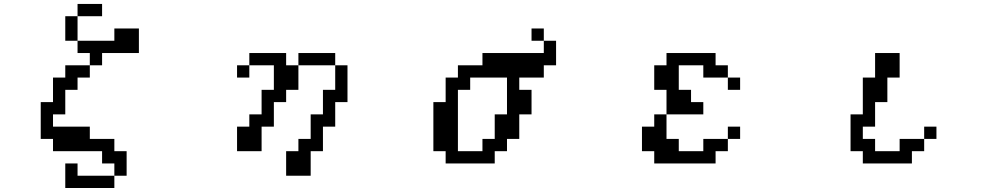

<svg xmlns="http://www.w3.org/2000/svg" viewBox="-20 -817 5040 978"><path d="M312.5 -609.4V-734.4H375V-796.9H500V-734.4H375V-609.4ZM187.5 -109.4V-296.9H250V-421.9H312.5V-484.4H437.5V-421.9H375V-359.4H312.5V-234.4H250V-171.9H437.5V-109.4H562.5V-46.9H625V78.1H562.5V15.6H500V-46.9H250V-109.4ZM562.5 78.1V140.6H312.5V15.6H375V78.1ZM375 -609.4H562.5V-671.9H687.5V-546.9H500V-484.4H437.5V-546.9H375Z M1187.5 -46.9V-171.9H1250V-234.4H1312.5V-359.4H1375V-484.4H1250V-546.9H1437.5V-484.4H1500V-359.4H1437.5V-296.9H1375V-171.9H1312.5V-46.9ZM1687.5 -484.4H1500V-546.9H1687.5ZM1687.5 -484.4H1750V-296.9H1687.5V-171.9H1625V-46.9H1562.5V78.1H1437.5V-46.9H1500V-109.4H1562.5V-234.4H1625V-359.4H1687.5ZM1250 -484.4V-421.9H1187.5V-484.4Z M2312.5 -46.9H2437.5V-109.4H2500V-234.4H2562.5V-421.9H2375V-359.4H2312.5ZM2187.5 -46.9V-296.9H2250V-421.9H2312.5V-484.4H2437.5V-546.9H2750V-609.4H2812.5V-484.4H2750V-421.9H2625V-359.4H2687.5V-234.4H2625V-109.4H2562.5V-46.9H2500V15.6H2250V-46.9ZM2750 -609.4H2687.5V-671.9H2750Z M3312.5 -359.4V-484.4H3375V-546.9H3625V-484.4H3687.5V-421.9H3750V-359.4H3687.5V-421.9H3562.5V-484.4H3437.5V-359.4H3500V-296.9H3562.5V-234.4H3375V-359.4ZM3250 -46.9V-171.9H3312.5V-234.4H3375V-109.4H3437.5V-46.9H3562.5V-109.4H3687.5V-171.9H3750V-109.4H3687.5V-46.9H3625V15.6H3312.5V-46.9Z M4312.5 -46.9V-234.4H4375V-421.9H4437.5V-546.9H4562.5V-421.9H4500V-296.9H4437.5V-171.9H4375V-109.4H4437.5V-46.9H4562.5V-109.4H4687.5V-171.9H4750V-109.4H4687.5V-46.9H4625V15.6H4375V-46.9Z"/></svg>

Font: KH Dot Dougenzaka 16
Style: Regular
Weight: 400
Designer: Original version for X68000 by Keitarou Hiraki (http://hp.vector.co.jp/authors/VA000874/) / TrueType conversion by Homem
Version: Version 1.00.20150527